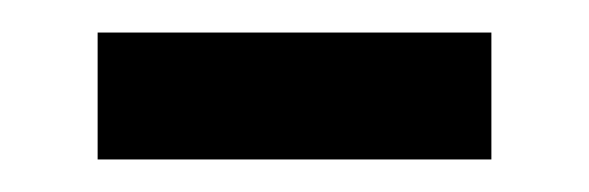

<svg xmlns="http://www.w3.org/2000/svg" viewBox="-20 -327 362 118"><path d="M40 -229H282V-307H40Z"/></svg>

Font: Noto Sans Newa
Style: Regular
Weight: 400
Designer: Monotype Design Team
Foundry: Monotype Imaging Inc.
Version: Version 2.007